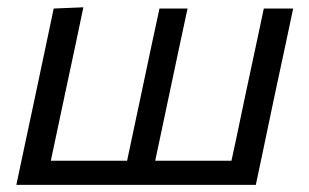

<svg xmlns="http://www.w3.org/2000/svg" viewBox="-20 -520 870 540"><path d="M26 0Q37.5 -55 48.5 -106.5Q59.5 -158 72.5 -219L83 -268.5Q97.5 -336 108.5 -389Q119.5 -441.5 131 -496L214.5 -499.5Q202.5 -443.5 191.5 -390Q180 -336 165.5 -268.5L155 -219Q145.5 -174.5 138 -139Q130.5 -103 123 -68H337.5Q345 -103 352.5 -139Q360 -174.5 369.5 -219L380 -268.5Q394.5 -336 405.5 -389Q416.5 -441.5 428.5 -496H507.5Q495.5 -441.5 484.5 -389Q473.5 -336 459 -268.5L448.5 -219Q439 -174.5 431.5 -138.5Q424 -102.5 416.5 -68H631Q638.5 -102.5 646.2 -138.5Q654 -174.5 663 -219L673.5 -268.5Q688 -336 699.2 -388.8Q710.5 -441.5 722 -496H804.5Q793 -441.5 781.8 -388.8Q770.5 -336 756 -268.5L745.5 -219Q733 -158 722 -106.5Q711 -55 699.5 0Z"/></svg>

Font: Heraclito
Style: Italic
Weight: 400
Italic angle: -12°
Designer: Kostas Bartsokas (font) & Cristiano Sobral (main changes)
Foundry: Kostas Bartsokas (font) & Cristiano Sobral (main changes)
Version: Version 1.00;July 8, 2020;FontCreator 13.0.0.2655 64-bit